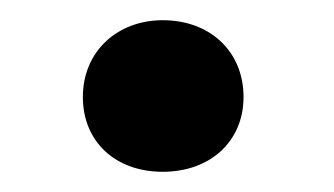

<svg xmlns="http://www.w3.org/2000/svg" viewBox="-20 -165 331 190"><path d="M62 -69C62 -25 94 5 141 5C188 5 221 -25 221 -69C221 -114 188 -145 141 -145C96 -145 62 -114 62 -69Z"/></svg>

Font: Noto Sans KR Bold
Style: Regular
Weight: 700
Designer: Ryoko NISHIZUKA  (kana & ideographs); Paul D. Hunt (Latin, Greek & Cyrillic); Wenlong ZHANG  (bopomofo); Sandoll Communi
Foundry: Adobe Systems Incorporated
Version: Version 1.004;PS 1.004;hotconv 1.0.82;makeotf.lib2.5.63406